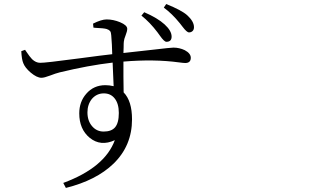

<svg xmlns="http://www.w3.org/2000/svg" viewBox="-20 -839 1540 938"><path d="M301.8 79.1 289.1 54.7Q492.2 -20.5 541 -154.3Q471.7 -122.1 418 -166Q367.2 -208 367.2 -285.2Q367.2 -341.8 401.4 -380.9Q437.5 -422.9 495.1 -422.9Q513.7 -422.9 535.2 -418Q534.2 -442.4 531.2 -509.8Q530.3 -525.4 530.3 -533.2Q412.1 -519.5 271.5 -485.4Q252 -480.5 224.1 -469.7Q196.3 -459 182.6 -459Q160.2 -459 129.9 -484.4Q102.5 -507.8 93.8 -530.3Q85.9 -548.8 84 -588.9L102.5 -595.7Q103.5 -593.8 106.4 -589.8Q126 -560.5 136.7 -549.8Q155.3 -532.2 175.8 -532.2Q197.3 -531.2 366.2 -553.7Q482.4 -569.3 528.3 -574.2Q527.3 -623 523.4 -667Q522.5 -681.6 517.6 -687.5Q512.7 -693.4 501 -697.3Q488.3 -701.2 445.3 -703.1Q439.5 -704.1 436.5 -704.1L434.6 -723.6Q475.6 -744.1 501 -744.1Q533.2 -744.1 566.4 -730.5Q601.6 -715.8 601.6 -698.2Q601.6 -686.5 593.8 -667Q585.9 -647.5 585 -635.7Q584 -628.9 584 -608.4Q583 -589.8 583 -580.1Q647.5 -586.9 732.4 -596.7Q814.5 -606.4 827.1 -606.4Q856.4 -606.4 882.8 -593.8Q912.1 -578.1 912.1 -556.6Q912.1 -531.2 884.8 -531.2Q877 -531.2 854.5 -534.2Q732.4 -550.8 583 -538.1Q583 -514.6 583 -464.8Q584 -412.1 584 -387.7Q625 -345.7 625 -255.9Q625 -127 534.2 -39.1Q450.2 42 301.8 79.1ZM486.3 -196.3Q524.4 -196.3 542 -216.8Q560.5 -238.3 560.5 -287.1Q560.5 -333 540 -358.4Q520.5 -382.8 487.3 -382.8Q452.1 -382.8 428.7 -355.5Q407.2 -328.1 407.2 -290Q407.2 -249 429.7 -222.7Q452.1 -196.3 486.3 -196.3ZM793 -634.8Q782.2 -634.8 761.7 -664.1Q753.9 -675.8 749 -681.6Q711.9 -730.5 670.9 -762.7L684.6 -779.3Q750 -751 784.2 -719.7Q818.4 -688.5 818.4 -660.2Q818.4 -634.8 793 -634.8ZM903.3 -680.7Q892.6 -680.7 872.1 -708Q863.3 -719.7 858.4 -725.6Q820.3 -772.5 780.3 -801.8L792 -819.3Q867.2 -789.1 894.5 -764.6Q927.7 -734.4 927.7 -706.1Q927.7 -694.3 920.9 -687.5Q914.1 -680.7 903.3 -680.7Z"/></svg>

Font: Bpmf Zihi Box R
Style: R
Weight: 400
Foundry: But Ko
Version: Version 1.320